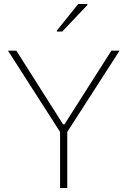

<svg xmlns="http://www.w3.org/2000/svg" viewBox="-20 -942 639 962"><path d="M281 0V-281L20 -688H62L296 -319H303L538 -688H579L317 -281V0ZM265 -784V-789L372 -922H418V-917L292 -784Z"/></svg>

Font: Saira Thin Thin
Style: Regular
Weight: 250
Version: Version 1.101